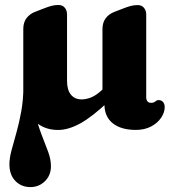

<svg xmlns="http://www.w3.org/2000/svg" viewBox="-20 -511 706 775"><path d="M74.4 -162.9H111.2Q111.2 -99.7 122.5 -51.5Q133.7 -3.3 148.4 34Q163.1 71.2 174.3 101.6Q185.6 132 185.6 160Q185.6 197 161.2 220.6Q136.8 244.2 103 244.2Q66.3 244.2 42.2 219.6Q18 195 18 152Q18 127.6 26.5 95.8Q35 64 46.2 24.6Q57.4 -14.9 65.9 -61.9Q74.4 -108.9 74.4 -162.9ZM407.2 -162.2 441 -123.4 416.6 -100.4Q352.5 -39.6 304.3 -13Q256 13.6 214.2 13.6Q152 13.6 113 -29.4Q74 -72.5 74 -141.6V-393.9Q74 -420.1 86.8 -437.4Q99.6 -454.6 120.7 -462.8L153.6 -475.6Q174.2 -483.7 187.6 -487.3Q201.1 -490.9 216.1 -490.9Q232.1 -490.9 241.3 -480.1Q250.6 -469.3 250.6 -452.9V-184.4Q250.6 -147.8 266.3 -128.8Q282 -109.8 309.4 -109.8Q327.9 -109.8 347.4 -117.6Q367 -125.5 388.2 -144.6ZM528.2 13.4Q470.6 13.4 437.1 -11.9Q403.6 -37.2 401.6 -84.6L393.6 -107.7V-393.5Q393.6 -419.7 406.4 -437Q419.2 -454.2 440.3 -462.4L473.2 -475.2Q493.8 -483.3 507.2 -486.9Q520.7 -490.5 535.7 -490.5Q551.7 -490.5 560.9 -479.7Q570.2 -468.9 570.2 -452.5V-117.2Q570.2 -108.6 574.9 -102.2Q579.7 -95.9 590.1 -95.9Q598.4 -95.9 602.8 -98.6Q607.3 -101.4 610.7 -104.2Q614.2 -107 620.1 -107Q631.8 -107 638.3 -99Q644.8 -91 644.8 -78.8Q644.8 -57 630.4 -35.7Q616.1 -14.4 590 -0.5Q563.9 13.4 528.2 13.4Z"/></svg>

Font: Fraunces SuperSoft 9pt
Style: Regular
Weight: 900
Version: Version 1.000;[b76b70a41]